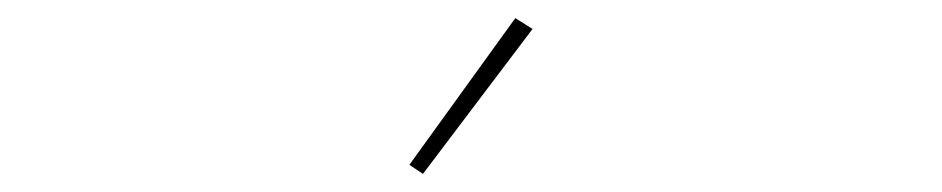

<svg xmlns="http://www.w3.org/2000/svg" viewBox="-20 -809 1040 212"><path d="M568 -777 447 -617 432 -627 549 -789Z"/></svg>

Font: IBM Plex Sans JP Thin
Style: Regular
Weight: 100
Designer: Mike Abbink; Paul van der Laan; Pieter van Rosmalen; Wujin Sim; Yejin Wi; Jinhee Kim; Boomi Park; Yona Kim; Kichan Ma
Foundry: Sandoll Inc.
Version: Version 1.001